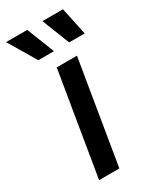

<svg xmlns="http://www.w3.org/2000/svg" viewBox="-222 -822 725 882"><g transform="rotate(-30 140.5 -381.5)"><path d="M27.3 0 117.7 -545.9H225.1L134.8 0ZM224.6 -616.7 167 -762.7H275.9L307.1 -616.7ZM61 -616.7 -25.9 -762.7H86.4L144 -616.7Z"/></g></svg>

Font: Inter Medium
Style: Italic
Weight: 500
Italic angle: -9.3988°
Designer: Rasmus Andersson
Foundry: rsms
Version: Version 4.001;git-66647c0bb